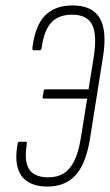

<svg xmlns="http://www.w3.org/2000/svg" viewBox="-20 -681 405 707"><path d="M154 6Q113 6 84.5 -10.5Q56 -27 45.5 -62Q35 -97 45 -153Q46 -159 52 -159H74Q80 -159 79 -153Q71 -106 78.5 -78.5Q86 -51 106.5 -39.5Q127 -28 157 -28Q191 -28 214.5 -42.5Q238 -57 253.5 -88.5Q269 -120 277 -169L301 -318H142Q136 -318 137 -324L141 -347Q142 -352 147 -352H306L325 -470Q338 -552 319.5 -589.5Q301 -627 245 -627Q213 -627 190 -614.5Q167 -602 153 -575Q139 -548 133 -503Q132 -496 126 -496H104Q99 -496 99 -503Q109 -586 145.5 -623.5Q182 -661 247 -661Q320 -661 347.5 -614Q375 -567 359 -470L311 -168Q296 -77 258 -35.5Q220 6 154 6Z"/></svg>

Font: Sofia Sans Extra Condensed ExtraLight
Style: Italic
Weight: 250
Italic angle: -9°
Version: Version 4.100